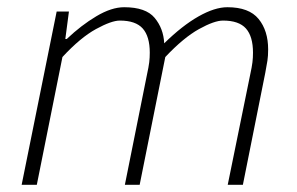

<svg xmlns="http://www.w3.org/2000/svg" viewBox="-20 -512 822 532"><path d="M40 0 137 -480H171L161 -404H165Q205 -442 247 -467Q289 -492 324 -492Q384 -492 408.5 -462.5Q433 -433 435 -392Q485 -441 530 -466.5Q575 -492 610 -492Q670 -492 696.5 -459.5Q723 -427 723 -375Q723 -357 721 -344Q719 -331 715 -310L653 0H611L673 -304Q678 -327 679.5 -339.5Q681 -352 681 -366Q681 -411 661.5 -433Q642 -455 598 -455Q574 -455 531.5 -431.5Q489 -408 438 -354L367 0H326L387 -304Q392 -327 393.5 -339.5Q395 -352 395 -366Q395 -411 375.5 -433Q356 -455 312 -455Q289 -455 246 -431.5Q203 -408 153 -354L82 0Z"/></svg>

Font: Source Sans 3 Light
Style: Italic
Weight: 300
Italic angle: -11°
Designer: Paul D. Hunt
Foundry: Adobe
Version: Version 3.046;hotconv 1.0.118;makeotfexe 2.5.65603